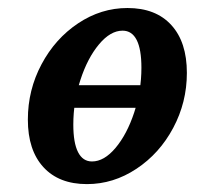

<svg xmlns="http://www.w3.org/2000/svg" viewBox="-20 -448 535 479"><path d="M49.5 -149.7Q49.5 -223.6 83.6 -287.6Q117.6 -351.6 174.9 -389.8Q232.1 -428 298 -428Q368.7 -428 407.4 -385.5Q446.2 -343.1 446.2 -266.1Q446.2 -192.7 412.1 -128.9Q378.1 -65.1 320.4 -26.9Q262.8 11.3 196.9 11.3Q127 11.3 88.3 -31Q49.5 -73.3 49.5 -149.7ZM332.8 -279Q332.8 -325.3 320.9 -348.4Q309.1 -371.5 285.8 -371.5Q255.5 -371.5 227 -337.4Q198.4 -303.2 180.7 -248.9Q162.9 -194.5 162.9 -137.2Q162.9 -91.4 174.8 -68.3Q186.6 -45.2 209.5 -45.2Q239.8 -45.2 268.3 -79.1Q296.8 -113 314.8 -167.4Q332.8 -221.7 332.8 -279ZM128.3 -235.5H387.1L375.8 -179H117Z"/></svg>

Font: Playfair Micro SmCond SmLight
Style: Italic
Weight: 360
Width: 4
Italic angle: -15.6°
Designer: Claus Eggers Sørensen
Foundry: Claus Eggers Sørensen
Version: Version 2.203;Glyphs 3.3 (3326)